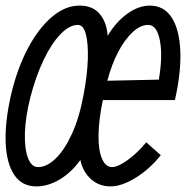

<svg xmlns="http://www.w3.org/2000/svg" viewBox="-33 -652 665 686"><path d="M502 -632Q553 -632 580.5 -589.2Q608 -546.5 611.2 -470.5Q614.5 -394.5 592 -294.5H334.5Q319.5 -222.5 319 -168.5Q318.5 -114.5 331.5 -84.8Q344.5 -55 368 -55Q381.5 -55 402.2 -66.8Q423 -78.5 446 -98.5Q469 -118.5 489.5 -143.5L541.5 -97.5Q501.5 -47.5 451.5 -16.8Q401.5 14 362 14Q321 14 292 -12Q263 -38 254 -80.5Q223 -36.5 181 -11.2Q139 14 97 14Q45 14 17.5 -27.8Q-10 -69.5 -12.8 -143.2Q-15.5 -217 6.5 -313.5Q28.5 -407 66.2 -478.5Q104 -550 151.8 -591Q199.5 -632 251 -632Q298.5 -632 323.5 -602Q348.5 -572 351.5 -524Q382 -574.5 422.2 -603.2Q462.5 -632 502 -632ZM103 -55Q134 -55 165.8 -85.5Q197.5 -116 224 -173.8Q250.5 -231.5 265.5 -313Q279 -384 280.8 -440.5Q282.5 -497 273.8 -530Q265 -563 245 -563Q215 -563 182.8 -529.5Q150.5 -496 122.8 -437.8Q95 -379.5 75.5 -304.5Q57.5 -233 56 -176.5Q54.5 -120 67 -87.5Q79.5 -55 103 -55ZM350.5 -363.5 534.5 -367.5Q549 -452.5 538.2 -507.8Q527.5 -563 496 -563Q469 -563 441 -537.2Q413 -511.5 389.5 -466.8Q366 -422 350.5 -363.5Z"/></svg>

Font: Victor Mono Thin
Style: Italic
Weight: 100
Italic angle: -12°
Monospace: yes
Designer: Rune Bjørnerås
Version: Version 1.561;gftools[0.9.30]